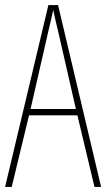

<svg xmlns="http://www.w3.org/2000/svg" viewBox="-20 -734 417 754"><path d="M351 0H377L208 -714H170L0 0H26L94 -281H284ZM208 -612 278 -306H100L170 -612C178 -646 183 -666 189 -695C195 -666 200 -645 208 -612Z"/></svg>

Font: Noto Sans Myanmar UI ExtraCondensed Thin
Style: Regular
Weight: 100
Width: 2
Designer: Monotype Design Team
Foundry: Monotype Imaging Inc.
Version: Version 2.103